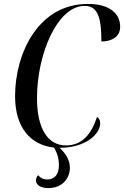

<svg xmlns="http://www.w3.org/2000/svg" viewBox="-20 -745 634 981"><path d="M227 216C300 216 337 165 337 112C337 75 317 39 284 10C413 11 492 -57 492 -116C492 -131 485 -141 476 -148C448 -64 403 -2 317 -2C225 -2 169 -87 169 -244C169 -467 272 -715 413 -715C486 -715 498 -639 498 -533C553 -533 594 -559 594 -608C594 -678 537 -725 429 -725C176 -725 57 -473 57 -253C57 -96 134 -4 256 9C275 41 281 71 281 99C281 144 261 172 221 172C200 172 185 163 175 150C167 157 164 167 164 178C164 200 188 216 227 216Z"/></svg>

Font: Noto Serif Display Condensed Medium
Style: Italic
Weight: 500
Width: 3
Italic angle: -12°
Designer: Monotype Design Team
Foundry: Monotype Imaging Inc.
Version: Version 2.009